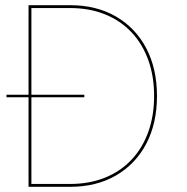

<svg xmlns="http://www.w3.org/2000/svg" viewBox="-20 -720 720 740"><path d="M5 -345H305V-355H5ZM90 -700V0H101V-700ZM250 0Q352 0 427.5 -44Q503 -88 544 -166.5Q585 -245 585 -350Q585 -455 544 -533.5Q503 -612 427.5 -656Q352 -700 250 -700H95V-689H250Q324 -689 384 -665Q444 -641 486.5 -596Q529 -551 551.5 -488.5Q574 -426 574 -350Q574 -274 551.5 -211.5Q529 -149 486.5 -104Q444 -59 384 -35Q324 -11 250 -11H95V0Z"/></svg>

Font: Jost Thin
Style: Regular
Weight: 250
Version: Version 3.710